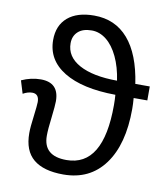

<svg xmlns="http://www.w3.org/2000/svg" viewBox="-86 -837 804 919"><g transform="rotate(10 316.5 -377.5)"><path d="M459 -477.1Q449.7 -541.5 426.3 -591.1Q402.8 -640.6 369.9 -666.7Q336.9 -692.9 298.8 -692.9Q255.4 -692.9 232.2 -671.6Q209 -650.4 209 -615.2Q209 -549.8 275.1 -513.7Q341.3 -477.5 459 -477.1ZM551.8 -409.2Q554.2 -381.3 554.2 -356Q554.2 -183.6 482.9 -86.9Q411.6 9.8 283.2 9.8Q187 9.8 137.9 -31Q88.9 -71.8 88.9 -157.2Q88.9 -187 96.2 -241.2Q103 -295.4 103 -310.1Q103 -350.1 69.8 -350.1Q48.3 -350.1 24.9 -336.9L5.9 -398.9Q51.8 -419.9 99.1 -419.9Q188 -419.9 188 -329.1Q188 -308.1 181.2 -250Q173.8 -191.9 173.8 -159.2Q173.8 -61 286.1 -61Q464.8 -61 464.8 -358.9Q464.8 -387.7 462.9 -409.2Q301.3 -410.6 212.6 -464.8Q124 -519 124 -616.2Q124 -687 169.7 -726.1Q215.3 -765.1 297.9 -765.1Q400.4 -765.1 463.6 -691.9Q526.9 -618.7 547.9 -477.1H618.2V-409.2Z"/></g></svg>

Font: NotoSans
Style: Regular
Weight: 400
Designer: Monotype Design team
Foundry: Monotype Imaging Inc.
Version: Version 1.04; ttfautohint (v1.4.1)